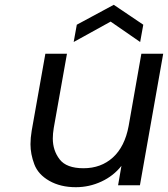

<svg xmlns="http://www.w3.org/2000/svg" viewBox="-20 -772 700 800"><path d="M441 -682 287 -597 300 -669 454 -752 577 -669 564 -597ZM660 -548 563 0H472L486 -81Q453 -39 402.5 -15.5Q352 8 296 8Q232 8 185.5 -18.5Q139 -45 123 -87.5Q107 -130 107 -171Q107 -197 112 -227L169 -548H259L204 -239Q200 -215 200 -195Q200 -145 228.5 -108Q257 -71 328 -71Q401 -71 450.5 -116Q500 -161 516 -247L569 -548Z"/></svg>

Font: Fz Poppins
Style: Italic
Weight: 400
Italic angle: -10°
Designer: Ninad Kale (Devanagari), Jonny Pinhorn (Latin)
Foundry: Indian Type Foundry
Version: Vit hóa bi Vntype.Com & FontZin.Com